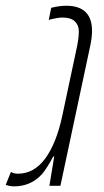

<svg xmlns="http://www.w3.org/2000/svg" viewBox="-31 -660 371 682"><path d="M204.1 -639.6Q295.9 -639.6 295.9 -550.3Q295.9 -526.9 289.6 -497.6L183.6 0H144.5L161.6 -104H158.2Q134.3 -60.1 118.2 -41.5Q78.6 2 18.6 2Q4.4 2 -10.7 -3.4L7.8 -49.3Q17.6 -43 32.7 -43Q89.8 -43 129.6 -96.9Q169.4 -150.9 190.4 -249.5L243.2 -497.6Q249 -527.8 249 -549.1Q249 -570.3 234.9 -584Q220.7 -597.7 190.9 -597.7Q173.8 -597.7 142.1 -589.4L150.9 -632.3Q180.2 -639.6 204.1 -639.6Z"/></svg>

Font: Open Sans Hebrew Condensed Light
Style: Italic
Weight: 300
Width: 3
Italic angle: -12°
Foundry: Ascender Corporation, Yanek Iontef
Version: Version 2.001;PS 002.001;hotconv 1.0.70;makeotf.lib2.5.58329